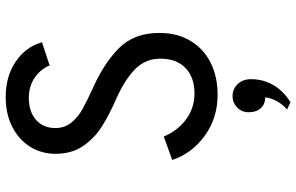

<svg xmlns="http://www.w3.org/2000/svg" viewBox="-198 -554 1013 656"><g transform="rotate(-90 308.0 -225.5)"><path d="M90 -143 170 -172Q190 -124 229 -95.5Q268 -67 317 -67Q372 -67 404 -97.5Q436 -128 436 -184Q436 -236 398 -272Q360 -308 295 -336Q241 -360 202 -385Q163 -410 137 -448.5Q111 -487 111 -542Q111 -589 134.5 -627.5Q158 -666 202 -689Q246 -712 305 -712Q376 -712 426.5 -677.5Q477 -643 492 -588L413 -562Q400 -593 371 -613Q342 -633 302 -633Q255 -633 227 -608.5Q199 -584 199 -542Q199 -511 217.5 -488Q236 -465 264 -449.5Q292 -434 338 -413Q421 -376 472.5 -324.5Q524 -273 524 -187Q524 -125 496.5 -80Q469 -35 421.5 -11.5Q374 12 313 12Q233 12 172.5 -32Q112 -76 90 -143ZM262 249Q274 241 287.5 220Q301 199 304 175Q279 174 266 158.5Q253 143 253 119Q253 94 269.5 78.5Q286 63 308 63Q332 63 349 80.5Q366 98 366 126Q366 168 345.5 203Q325 238 287 261Z"/></g></svg>

Font: Overpass Mono
Style: Regular
Weight: 400
Monospace: yes
Designer: Delve Withrington, Dave Bailey
Foundry: Delve Fonts
Version: Version 1.000;DELV;Overpass